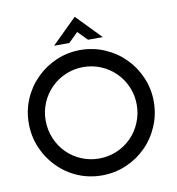

<svg xmlns="http://www.w3.org/2000/svg" viewBox="-91 -923 929 1009"><g transform="rotate(-10 373.5 -418.0)"><path d="M138 -93Q92 -139 66 -200.5Q40 -262 40 -330Q40 -398 65.5 -458.5Q91 -519 138 -566Q184 -612 244.5 -638Q305 -664 373 -664Q441 -664 502 -638Q563 -612 609 -566Q655 -520 681 -459Q707 -398 707 -330Q707 -262 681 -200.5Q655 -139 609 -93Q563 -47 502 -21Q441 5 373 5Q305 5 244.5 -20.5Q184 -46 138 -93ZM201 -502Q167 -468 148.5 -423.5Q130 -379 130 -330Q130 -280 149 -234.5Q168 -189 201 -156Q235 -122 279.5 -103.5Q324 -85 373 -85Q422 -85 466.5 -103.5Q511 -122 545 -156Q578 -189 597 -234.5Q616 -280 616 -330Q616 -379 597.5 -423.5Q579 -468 545 -502Q511 -536 466.5 -554.5Q422 -573 373 -573Q324 -573 279.5 -554.5Q235 -536 201 -502ZM374 -760 323 -710H242L375 -841L502 -710H423Z"/></g></svg>

Font: Sulphur Point
Style: Bold
Weight: 700
Designer: Noponies / Dale Sattler
Foundry: Noponies
Version: Version 1.000; ttfautohint (v1.8)